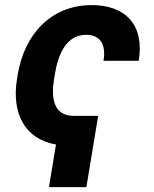

<svg xmlns="http://www.w3.org/2000/svg" viewBox="-20 -573 615 769"><path d="M275.6 -109C192.8 -109 184.3 -182.5 196.7 -257.8L199.6 -274.9C213.1 -359 247.2 -433.6 325.3 -433.6C382.8 -433.6 405.5 -392.8 394.5 -329.5H535.5C559.7 -473.4 481.9 -552.6 348 -552.6C183.6 -552.6 77.8 -435 51.1 -274.9L48.3 -257.8C25.9 -123.6 76 -16.3 204.2 5.7L176.1 176.5H326L373.2 -109Z"/></svg>

Font: Margiela Sans
Style: Bold Italic
Weight: 700
Italic angle: -9.39999°
Designer: Stefan Endress, Andreas Faust
Version: Version 1.100;FEAKit 1.0